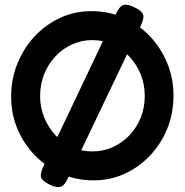

<svg xmlns="http://www.w3.org/2000/svg" viewBox="-20 -742 779 809"><path d="M374 18Q302 18 239.5 -9.5Q177 -37 129 -85.5Q81 -134 54 -197.5Q27 -261 27 -334Q27 -409 53.5 -474.5Q80 -540 126.5 -589.5Q173 -639 234 -667Q295 -695 365 -695Q438 -695 500.5 -667.5Q563 -640 610 -591Q657 -542 684 -477.5Q711 -413 711 -338Q711 -265 685 -200.5Q659 -136 612 -86.5Q565 -37 504.5 -9.5Q444 18 374 18ZM369 -104Q415 -104 455 -122Q495 -140 525.5 -172Q556 -204 573 -246.5Q590 -289 590 -338Q590 -387 572.5 -429.5Q555 -472 524.5 -504.5Q494 -537 454.5 -555Q415 -573 369 -573Q324 -573 284 -555Q244 -537 213.5 -504.5Q183 -472 166 -429Q149 -386 149 -338Q149 -289 166.5 -246.5Q184 -204 214 -172Q244 -140 284 -122Q324 -104 369 -104ZM189 36Q159 21 153.5 6Q148 -9 161 -37L470 -687Q484 -716 500.5 -721Q517 -726 547 -711Q578 -696 583 -680.5Q588 -665 574 -636L265 11Q252 40 235.5 45Q219 50 189 36Z"/></svg>

Font: Fredoka Light Medium
Style: Regular
Weight: 500
Version: Version 2.001